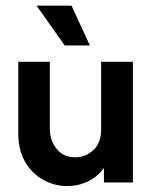

<svg xmlns="http://www.w3.org/2000/svg" viewBox="-20 -630 530 663"><path d="M211.8 12.5Q168.1 12.5 129.2 -9Q90.3 -30.6 66.7 -71.2Q43.1 -111.8 43.1 -170.1V-416.7H152.1V-184.7Q152.1 -145.8 175.3 -116.3Q198.6 -86.8 240.3 -86.8Q275 -86.8 302.1 -111.5Q329.2 -136.1 329.2 -182.6V-416.7H438.9V0H338.9V-50Q316.7 -19.4 283.3 -3.5Q250 12.5 211.8 12.5ZM203.5 -472.9 106.2 -610.4H227.1L290.3 -472.9Z"/></svg>

Font: Afacad SemiBold
Style: Regular
Weight: 600
Designer: Kristian Moeller
Foundry: Dicotype
Version: Version 1.000